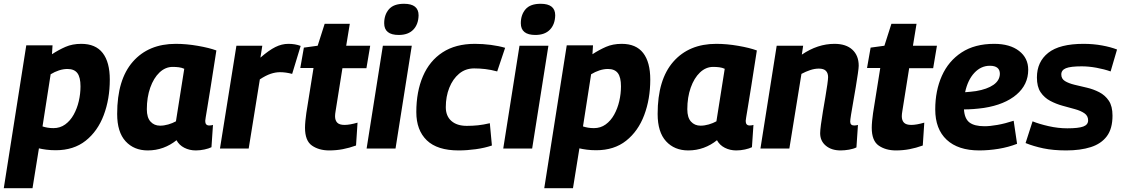

<svg xmlns="http://www.w3.org/2000/svg" viewBox="-48 -786 5944 1016"><path d="M-28 210 91 -546H230L227 -499Q262 -522 298.5 -538Q335 -554 382 -554Q458 -554 495.5 -505.5Q533 -457 533 -365Q533 -262 501 -177Q469 -92 405.5 -41.5Q342 9 247 9Q220 9 197 6Q174 3 158 -1L124 210ZM235 -108Q270 -108 297 -127.5Q324 -147 342 -179.5Q360 -212 369 -251Q378 -290 378 -329Q378 -377 361.5 -399Q345 -421 309 -421Q287 -421 264 -413.5Q241 -406 220 -393L177 -117Q189 -113 203.5 -110.5Q218 -108 235 -108Z M988 10Q955 10 927.5 -4Q900 -18 886 -44Q854 -18 815.5 -4Q777 10 734 10Q661 10 616.5 -38.5Q572 -87 572 -183Q572 -365 655 -459.5Q738 -554 882 -554Q938 -554 998.5 -543.5Q1059 -533 1097 -519Q1079 -403 1067.5 -330.5Q1056 -258 1049.5 -219.5Q1043 -181 1040.5 -165Q1038 -149 1038 -146Q1038 -122 1059 -122Q1071 -122 1079 -125L1071 -7Q1057 0 1034 5Q1011 10 988 10ZM883 -144 927 -422Q914 -428 898.5 -430Q883 -432 866 -432Q827 -432 796 -402.5Q765 -373 747 -322Q729 -271 729 -208Q729 -164 748.5 -142.5Q768 -121 799 -121Q820 -121 842.5 -127.5Q865 -134 883 -144Z M1340 -544 1330 -481Q1375 -520 1409 -537Q1443 -554 1478 -554Q1514 -554 1543 -543L1498 -395Q1464 -404 1434 -404Q1410 -404 1384.5 -395.5Q1359 -387 1327 -366L1268 0H1116L1203 -544Z M1844 -137 1836 -16Q1800 -3 1765.5 3.5Q1731 10 1694 10Q1640 10 1603 -15.5Q1566 -41 1566 -110Q1566 -125 1568 -146.5Q1570 -168 1573 -188L1611 -426H1541L1560 -534L1633 -544L1670 -660H1803L1784 -544H1911L1891 -425H1764L1728 -199Q1725 -182 1725 -171Q1725 -149 1736.5 -137Q1748 -125 1775 -125Q1789 -125 1806 -128Q1823 -131 1844 -137Z M2090 -766Q2167 -766 2167 -705Q2166 -657 2139 -629Q2112 -601 2062 -601Q1985 -601 1985 -663Q1985 -708 2010 -737Q2035 -766 2090 -766ZM1892 0 1978 -544H2131L2045 0Z M2379 10Q2266 10 2210.5 -43.5Q2155 -97 2155 -193Q2155 -301 2190 -382.5Q2225 -464 2294 -509Q2363 -554 2465 -554Q2507 -554 2549 -548.5Q2591 -543 2625 -533L2583 -408Q2550 -417 2520 -420.5Q2490 -424 2461 -424Q2415 -424 2381.5 -396Q2348 -368 2329.5 -321.5Q2311 -275 2311 -219Q2311 -172 2340.5 -146Q2370 -120 2422 -120Q2453 -120 2481.5 -123Q2510 -126 2544 -134L2555 -16Q2517 -3 2470 3.5Q2423 10 2379 10Z M2813 -766Q2890 -766 2890 -705Q2889 -657 2862 -629Q2835 -601 2785 -601Q2708 -601 2708 -663Q2708 -708 2733 -737Q2758 -766 2813 -766ZM2615 0 2701 -544H2854L2768 0Z M2832 210 2951 -546H3090L3087 -499Q3122 -522 3158.5 -538Q3195 -554 3242 -554Q3318 -554 3355.5 -505.5Q3393 -457 3393 -365Q3393 -262 3361 -177Q3329 -92 3265.5 -41.5Q3202 9 3107 9Q3080 9 3057 6Q3034 3 3018 -1L2984 210ZM3095 -108Q3130 -108 3157 -127.5Q3184 -147 3202 -179.5Q3220 -212 3229 -251Q3238 -290 3238 -329Q3238 -377 3221.5 -399Q3205 -421 3169 -421Q3147 -421 3124 -413.5Q3101 -406 3080 -393L3037 -117Q3049 -113 3063.5 -110.5Q3078 -108 3095 -108Z M3848 10Q3815 10 3787.5 -4Q3760 -18 3746 -44Q3714 -18 3675.5 -4Q3637 10 3594 10Q3521 10 3476.5 -38.5Q3432 -87 3432 -183Q3432 -365 3515 -459.5Q3598 -554 3742 -554Q3798 -554 3858.5 -543.5Q3919 -533 3957 -519Q3939 -403 3927.5 -330.5Q3916 -258 3909.5 -219.5Q3903 -181 3900.5 -165Q3898 -149 3898 -146Q3898 -122 3919 -122Q3931 -122 3939 -125L3931 -7Q3917 0 3894 5Q3871 10 3848 10ZM3743 -144 3787 -422Q3774 -428 3758.5 -430Q3743 -432 3726 -432Q3687 -432 3656 -402.5Q3625 -373 3607 -322Q3589 -271 3589 -208Q3589 -164 3608.5 -142.5Q3628 -121 3659 -121Q3680 -121 3702.5 -127.5Q3725 -134 3743 -144Z M4062 -544H4202L4195 -497Q4279 -554 4368 -554Q4429 -554 4462.5 -523Q4496 -492 4496 -438Q4496 -427 4491.5 -396Q4487 -365 4480.5 -325.5Q4474 -286 4467 -247Q4460 -208 4455.5 -179.5Q4451 -151 4451 -143Q4451 -122 4472 -122Q4483 -122 4492 -125L4484 -6Q4468 2 4444.5 6Q4421 10 4400 10Q4352 10 4322 -15Q4292 -40 4292 -81Q4292 -95 4296 -126Q4300 -157 4306.5 -195.5Q4313 -234 4319.5 -272Q4326 -310 4330 -339Q4334 -368 4334 -378Q4334 -399 4322.5 -411Q4311 -423 4285 -423Q4263 -423 4239 -415Q4215 -407 4193 -395L4129 0H3976Z M4843 -137 4835 -16Q4799 -3 4764.5 3.5Q4730 10 4693 10Q4639 10 4602 -15.5Q4565 -41 4565 -110Q4565 -125 4567 -146.5Q4569 -168 4572 -188L4610 -426H4540L4559 -534L4632 -544L4669 -660H4802L4783 -544H4910L4890 -425H4763L4727 -199Q4724 -182 4724 -171Q4724 -149 4735.5 -137Q4747 -125 4774 -125Q4788 -125 4805 -128Q4822 -131 4843 -137Z M5334 -25Q5288 -7 5236 1.5Q5184 10 5134 10Q5022 10 4961.5 -46.5Q4901 -103 4901 -207Q4901 -306 4936 -384.5Q4971 -463 5040.5 -508.5Q5110 -554 5213 -554Q5296 -554 5344.5 -516.5Q5393 -479 5393 -417Q5393 -338 5330.5 -285Q5268 -232 5159 -215Q5102 -207 5053 -207Q5056 -158 5082 -138Q5108 -118 5162 -118Q5190 -118 5230 -125Q5270 -132 5316 -147ZM5190 -438Q5143 -438 5108 -400.5Q5073 -363 5059 -298Q5073 -299 5088 -300.5Q5103 -302 5117 -304Q5176 -314 5209 -337Q5242 -360 5243 -395Q5243 -438 5190 -438Z M5379 -29 5416 -144Q5450 -130 5500.5 -118.5Q5551 -107 5600 -107Q5659 -107 5684.5 -116.5Q5710 -126 5710 -149Q5710 -173 5690.5 -186.5Q5671 -200 5640 -208.5Q5609 -217 5574.5 -226.5Q5540 -236 5509 -252.5Q5478 -269 5458.5 -298Q5439 -327 5439 -376Q5439 -459 5499 -506.5Q5559 -554 5686 -554Q5737 -554 5783.5 -545.5Q5830 -537 5863 -524L5829 -408Q5795 -420 5754 -427.5Q5713 -435 5676 -435Q5617 -435 5592.5 -425Q5568 -415 5568 -392Q5568 -369 5587.5 -357Q5607 -345 5638 -337.5Q5669 -330 5703.5 -322Q5738 -314 5769 -298Q5800 -282 5819.5 -253Q5839 -224 5839 -174Q5839 -105 5809 -65Q5779 -25 5724 -7.5Q5669 10 5594 10Q5525 10 5473 -1Q5421 -12 5379 -29Z"/></svg>

Font: Georama
Style: Bold Italic
Weight: 700
Italic angle: -9°
Designer: Jean-Baptiste Levee
Foundry: Production Type
Version: Version 1.000